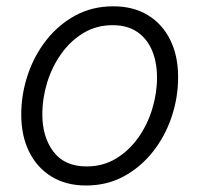

<svg xmlns="http://www.w3.org/2000/svg" viewBox="-20 -568 624 600"><path d="M249 11.7Q186.5 11.7 141.1 -16.1Q95.7 -43.9 71 -93.8Q46.4 -143.6 46.4 -210Q46.4 -273.4 66.7 -334Q86.9 -394.5 125 -442.9Q163.1 -491.2 215.8 -519.8Q268.6 -548.3 334 -548.3Q396.5 -548.3 441.9 -520.8Q487.3 -493.2 512 -443.4Q536.6 -393.6 536.6 -327.1Q536.6 -262.7 516.1 -202.1Q495.6 -141.6 457.5 -93.5Q419.4 -45.4 366.7 -16.8Q314 11.7 249 11.7ZM250.5 -47.9Q302.2 -47.9 343 -72.8Q383.8 -97.7 412.4 -138.2Q440.9 -178.7 455.8 -227.8Q470.7 -276.9 470.7 -325.7Q470.7 -373 455.3 -409.9Q439.9 -446.8 409.2 -468Q378.4 -489.3 332 -489.3Q281.2 -489.3 240.7 -464.8Q200.2 -440.4 171.4 -399.9Q142.6 -359.4 127.4 -310.1Q112.3 -260.7 112.3 -210.4Q112.3 -139.6 147.2 -93.8Q182.1 -47.9 250.5 -47.9Z"/></svg>

Font: Inter 17pt Light
Style: Italic
Weight: 300
Italic angle: -9.3988°
Version: Version 4.001;git-66647c0bb